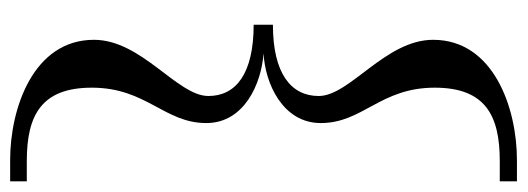

<svg xmlns="http://www.w3.org/2000/svg" viewBox="-342 -450 1014 369"><g transform="rotate(-90 164.5 -266.0)"><path d="M301 -248V-285C207 -285 164 -319 164 -372C164 -432 272 -500 272 -592C272 -708 141 -753 41 -753H0V-721H39C127 -721 180 -693 180 -596C180 -491 112 -457 112 -376C112 -303 188 -270 246 -266C188 -263 112 -229 112 -156C112 -75 180 -42 180 63C180 160 127 188 39 188H0V221H41C141 221 272 176 272 60C272 -32 164 -100 164 -160C164 -213 207 -248 301 -248Z"/></g></svg>

Font: Sprat Condesed
Style: Bold
Weight: 700
Width: 3
Designer: Ethan Nakache
Foundry: Collletttivo
Version: Version 2.000;Glyphs 3.2 (3217)